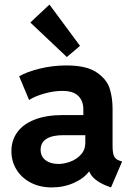

<svg xmlns="http://www.w3.org/2000/svg" viewBox="-20 -819 586 847"><path d="M30.3 -152.3Q30.3 -199.7 56.2 -235.6Q82 -271.5 133.3 -291.5Q184.6 -311.5 257.8 -311.5H347.7V-336.9Q347.7 -373.5 325.4 -395.8Q303.2 -418 254.9 -418Q217.8 -418 176.3 -406.5Q134.8 -395 108.4 -377.9L64.5 -482.4Q97.7 -502 154.8 -516.1Q211.9 -530.3 273.4 -530.3Q361.3 -530.3 406.2 -499.8Q451.2 -469.2 463.9 -428.5Q476.6 -387.7 476.6 -338.9V-175.8Q476.6 -145 482.9 -130.6Q489.3 -116.2 506.8 -110.4L518.6 -106.4L469.7 7.8L454.1 2Q390.6 -22 373.5 -62.5H372.6Q350.6 -32.2 305.9 -12.2Q261.2 7.8 208 7.8Q156.2 7.8 115.7 -13.2Q75.2 -34.2 52.7 -70.8Q30.3 -107.4 30.3 -152.3ZM238.3 -95.7Q262.2 -95.7 289.8 -105.7Q317.4 -115.7 336.9 -137Q356.4 -158.2 356.4 -189.5V-222.7H258.8Q210.9 -222.7 185.1 -206.5Q159.2 -190.4 159.2 -158.2Q159.2 -128.9 180.9 -112.3Q202.6 -95.7 238.3 -95.7ZM113.8 -719.7 198.2 -798.8 333 -616.7 274.9 -567.4Z"/></svg>

Font: Reddit Sans
Style: Bold
Weight: 700
Designer: Stephen Hutchings
Foundry: Reddit
Version: Version 1.013